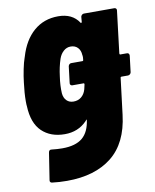

<svg xmlns="http://www.w3.org/2000/svg" viewBox="-82 -588 687 853"><g transform="rotate(-10 261.0 -161.5)"><path d="M522 -298 513 -224Q512 -219 508 -215.5Q504 -212 499 -212H470Q465 -212 465 -207L445 -44Q430 81 354 141.5Q278 202 152 202Q116 202 85 198Q80 198 77 194.5Q74 191 75 186L94 64Q96 51 108 53Q133 56 156 56Q216 56 247 30Q278 4 285 -52Q280 -48 277 -44Q238 -4 178 -4Q114 -4 75 -41.5Q36 -79 33 -156Q32 -161 32 -178Q32 -215 38 -261Q41 -289 47.5 -320.5Q54 -352 60 -368L62 -374Q83 -446 128.5 -485.5Q174 -525 239 -525Q302 -525 332 -480Q333 -477 335 -478Q337 -479 338 -482L340 -505Q341 -510 345 -513.5Q349 -517 354 -517H491Q496 -517 499 -513.5Q502 -510 501 -505L478 -315Q478 -310 482 -310H511Q522 -310 522 -298ZM297 -185 302 -207Q302 -209 301.5 -210.5Q301 -212 299 -212H248Q243 -212 240 -215.5Q237 -219 238 -224L247 -298Q248 -303 251.5 -306.5Q255 -310 260 -310H310Q315 -310 315 -315Q316 -319 316 -326Q316 -334 315 -337Q314 -358 302 -370.5Q290 -383 270 -383Q252 -383 238 -370.5Q224 -358 217 -338Q205 -302 200 -260Q194 -220 196 -185Q198 -164 210 -152Q222 -140 241 -140Q262 -140 276.5 -152Q291 -164 297 -185Z"/></g></svg>

Font: Barlow Semi Condensed ExtraBold
Style: Italic
Weight: 800
Width: 4
Italic angle: -7°
Designer: Jeremy Tribby
Foundry: Tribby Type
Version: Version 1.408